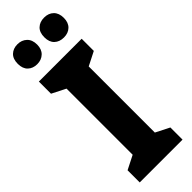

<svg xmlns="http://www.w3.org/2000/svg" viewBox="-302 -941 961 961"><g transform="rotate(-45 178.5 -461.0)"><path d="M330 0H27V-86L100 -123V-591L27 -628V-714H330V-628L257 -591V-123L330 -86ZM15 -851Q15 -886 34 -904Q53 -922 83 -922Q113 -922 132.5 -903.5Q152 -885 152 -851Q152 -818 132.5 -799.5Q113 -781 83 -781Q53 -781 34 -799Q15 -817 15 -851ZM203 -851Q203 -886 222 -904Q241 -922 272 -922Q303 -922 322 -903.5Q341 -885 341 -851Q341 -818 322 -799.5Q303 -781 272 -781Q241 -781 222 -799Q203 -817 203 -851Z"/></g></svg>

Font: Noto Sans Telugu Condensed ExtraBold
Style: Regular
Weight: 800
Width: 3
Designer: Jelle Bosma - Monotype Design Team
Foundry: Monotype Imaging Inc.
Version: Version 2.005; ttfautohint (v1.8.4.7-5d5b)